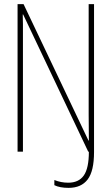

<svg xmlns="http://www.w3.org/2000/svg" viewBox="-20 -734 540 929"><path d="M312 175Q373 175 404 134.5Q435 94 435 2V-714H409V-181Q409 -159 409.5 -123.5Q410 -88 410 -54H408L94 -714H65V0H91V-548Q91 -590 91 -617Q91 -644 90 -664H92L407 0H410Q410 80 385.5 115Q361 150 310 150Q275 150 243 137V162Q269 175 312 175Z"/></svg>

Font: Noto Sans Mono UI Condensed Thin
Style: Regular
Weight: 250
Width: 3
Designer: Monotype Design team
Foundry: Monotype Imaging Inc.
Version: 1.000